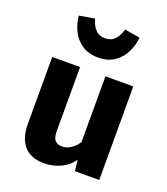

<svg xmlns="http://www.w3.org/2000/svg" viewBox="-151 -928 916 1050"><g transform="rotate(20 307.5 -402.5)"><path d="M233.8 -544.6V-171.8Q233.8 -132.3 248.5 -117.4Q263.1 -102.6 289.2 -102.6Q314.4 -102.6 339.5 -118.5Q364.6 -134.4 381.5 -161.5V-544.6H543.6V0H402.1L394.9 -63.6Q367.2 -23.6 322.1 -3.1Q276.9 17.4 227.7 17.4Q148.7 17.4 110.3 -28.5Q71.8 -74.4 71.8 -151.8V-544.6ZM307.7 -627.2Q251.3 -627.2 213.3 -653.1Q175.4 -679 155.1 -720.3Q134.9 -761.5 130.8 -806.7L220.5 -822.1Q229.7 -785.1 251 -762.1Q272.3 -739 307.7 -739Q343.1 -739 364.4 -762.1Q385.6 -785.1 394.9 -822.1L484.6 -806.7Q480.5 -761.5 460 -720.3Q439.5 -679 401.8 -653.1Q364.1 -627.2 307.7 -627.2Z"/></g></svg>

Font: FiraCode Nerd Font Mono
Style: Bold
Weight: 700
Monospace: yes
Designer: Carrois Corporate, Edenspiekermann AG, Nikita Prokopov
Foundry: Carrois Corporate, Edenspiekermann AG, Nikita Prokopov
Version: Version 6.002;Nerd Fonts 3.3.0